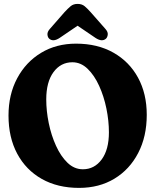

<svg xmlns="http://www.w3.org/2000/svg" viewBox="-20 -928 783 959"><path d="M360 -710Q467 -710 546.5 -665Q626 -620 669.5 -540Q713 -460 713 -354.5Q713 -246 670.2 -163.8Q627.5 -81.5 551.5 -35.5Q475.5 10.5 375 10.5Q268 10.5 188.8 -34.2Q109.5 -79 66 -160.2Q22.5 -241.5 22.5 -351Q22.5 -456 65.8 -537Q109 -618 185 -664Q261 -710 360 -710ZM524 -267Q524 -324.5 511.5 -385.8Q499 -447 475.2 -499.2Q451.5 -551.5 417.8 -584.2Q384 -617 341.5 -617Q283.5 -617 247.2 -567.8Q211 -518.5 211 -431.5Q211 -374 223.5 -313Q236 -252 259.8 -199.8Q283.5 -147.5 317.2 -115Q351 -82.5 394 -82.5Q451.5 -82.5 487.8 -131.5Q524 -180.5 524 -267ZM509.5 -735Q489.5 -717 456.5 -739L367.5 -799.5L278.5 -739Q245.5 -717 225.5 -735Q218 -742 217 -755.5Q216 -769 229 -783.5L302 -867Q319 -885.5 332.8 -897Q346.5 -908.5 367.5 -908.5Q389 -908.5 402.8 -897Q416.5 -885.5 433 -867L506.5 -783.5Q519.5 -769 518.2 -755.8Q517 -742.5 509.5 -735Z"/></svg>

Font: Fraunces 144pt SuperSoft
Style: Bold
Weight: 700
Version: Version 1.000;[b76b70a41]